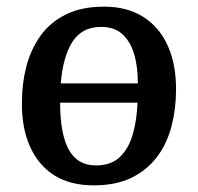

<svg xmlns="http://www.w3.org/2000/svg" viewBox="-20 -544 595 578"><path d="M46 -236Q46 -293 59.5 -344.5Q73 -396 102 -436.5Q131 -477 178.5 -500.5Q226 -524 293 -524Q363 -524 411.5 -493Q460 -462 485 -406.5Q510 -351 510 -275Q510 -217 496.5 -164.5Q483 -112 453 -72Q423 -32 376 -9Q329 14 262 14Q191 14 143 -16.5Q95 -47 70 -103.5Q45 -160 46 -236ZM269 -46Q314 -46 340.5 -71Q367 -96 379.5 -139Q392 -182 394 -235H161Q161 -141 187 -93.5Q213 -46 269 -46ZM284 -463Q254 -463 232.5 -451Q211 -439 197 -416.5Q183 -394 174.5 -362.5Q166 -331 163 -293H395Q395 -344 383.5 -382Q372 -420 348 -441.5Q324 -463 284 -463Z"/></svg>

Font: Literata 18pt Medium
Style: Italic
Weight: 500
Italic angle: -2°
Designer: Latin by Veronika Burian and Jose Scaglione. Greek by Irene Vlachou. Cyrillic by Vera Evstafieva
Foundry: TypeTogether
Version: Version 3.103;gftools[0.9.29]